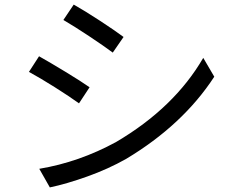

<svg xmlns="http://www.w3.org/2000/svg" viewBox="-20 -788 1040 836"><path d="M471 -559Q432 -588 368 -630.5Q304 -673 256 -701L301 -768Q349 -741 415.5 -697.5Q482 -654 518 -627ZM197 28 151 -53Q325 -82 486 -170Q739 -319 865 -536L913 -454Q776 -244 529 -96Q451 -52 360 -19.5Q269 13 197 28ZM324 -338Q284 -367 219 -408Q154 -449 106 -475L150 -543Q198 -516 265.5 -475Q333 -434 370 -408Z"/></svg>

Font: Source Han Sans & Saira Hybrid
Style: Regular
Weight: 400
Designer: Ryoko NISHIZUKA 西塚涼子 (kana & ideographs); Paul D. Hunt (Latin, Greek & Cyrillic); Wenlong ZHANG 张文龙 (bopomofo); Sandoll 
Foundry: Adobe Systems Incorporated
Version: Version 1.00;August 2, 2021;FontCreator 13.0.0.2675 64-bit